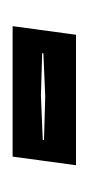

<svg xmlns="http://www.w3.org/2000/svg" viewBox="64 -446 143 312"><g transform="rotate(-90 136.0 -290.5)"><path d="M23 -239 37 -342H249L235 -239ZM135 -289 205 -292V-294L136 -296L64 -293V-291Z"/></g></svg>

Font: Alumni Sans Inline One
Style: Italic
Weight: 400
Italic angle: -8°
Designer: Robert E. Leuschke
Foundry: Robert E. Leuschke
Version: Version 1.100; ttfautohint (v1.8.3)